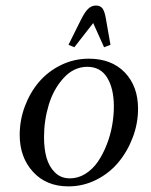

<svg xmlns="http://www.w3.org/2000/svg" viewBox="-20 -663 543 690"><path d="M50.8 -178.2Q50.8 -231 69.3 -280.8Q87.9 -330.6 120.1 -368.4Q152.3 -406.2 199.2 -429.2Q246.1 -452.1 298.8 -452.1Q380.9 -452.1 428.5 -402.6Q476.1 -353 476.1 -272Q476.1 -219.2 457 -168.9Q438 -118.7 405.5 -79.6Q373 -40.5 325.9 -16.8Q278.8 6.8 226.1 6.8Q146 6.8 98.4 -45.7Q50.8 -98.1 50.8 -178.2ZM138.2 -169.9Q138.2 -128.4 147.2 -96.2Q156.2 -64 177.7 -43Q199.2 -22 231 -22Q260.7 -22 286.9 -38.3Q313 -54.7 331.3 -81.3Q349.6 -107.9 363 -141.8Q376.5 -175.8 382.8 -211.2Q389.2 -246.6 389.2 -279.8Q389.2 -344.7 365.2 -383.8Q341.3 -422.9 293.9 -422.9Q245.6 -422.9 209 -383.1Q172.4 -343.3 155.3 -286.6Q138.2 -230 138.2 -169.9ZM226.1 -502 272 -594.2Q285.6 -621.1 297.6 -632.1Q309.6 -643.1 325.2 -643.1Q340.8 -643.1 348.6 -632.3Q356.4 -621.6 360.8 -594.2L377 -502L354 -493.2L314.9 -580.1L247.1 -493.2Z"/></svg>

Font: Dihjauti S
Style: Bold Italic
Weight: 700
Italic angle: -9°
Designer: T. Christopher White
Version: Version 3.0.0